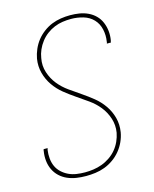

<svg xmlns="http://www.w3.org/2000/svg" viewBox="-113 -819 726 904"><g transform="rotate(-15 250.0 -367.5)"><path d="M194 8Q170 8 147 4.5Q124 1 103.5 -8Q83 -17 67 -32Q51 -47 41.5 -67Q32 -87 29.5 -110Q27 -133 31 -157Q31 -159 31.5 -161.5Q32 -164 33 -166H52Q52 -164 51.5 -162Q51 -160 50 -158Q47 -137 49 -116Q51 -95 59 -77.5Q67 -60 81.5 -46.5Q96 -33 114 -24.5Q132 -16 152.5 -13Q173 -10 194 -10Q214 -10 235 -13Q256 -16 276.5 -23.5Q297 -31 316 -44Q335 -57 349 -74Q363 -91 372 -111Q381 -131 385 -152Q391 -188 380 -221.5Q369 -255 348 -281Q327 -307 299.5 -326.5Q272 -346 244 -365Q216 -384 190 -405Q164 -426 144.5 -454Q125 -482 116 -516Q107 -550 113 -586Q117 -608 126.5 -630Q136 -652 150.5 -670.5Q165 -689 185 -704Q205 -719 226.5 -727.5Q248 -736 270.5 -739.5Q293 -743 316 -743Q339 -743 361 -739.5Q383 -736 403 -726.5Q423 -717 438 -702Q453 -687 461.5 -667Q470 -647 472.5 -624.5Q475 -602 471 -579Q470 -576 469.5 -574Q469 -572 469 -569H449Q450 -571 450.5 -573.5Q451 -576 451 -578Q456 -608 449.5 -637.5Q443 -667 423.5 -687.5Q404 -708 375 -716.5Q346 -725 316 -725Q295 -725 274.5 -722Q254 -719 234.5 -711Q215 -703 197.5 -690Q180 -677 166.5 -659.5Q153 -642 144.5 -622.5Q136 -603 133 -583Q126 -547 137 -513.5Q148 -480 169 -454Q190 -428 217.5 -408.5Q245 -389 273 -370Q301 -351 327 -330Q353 -309 372.5 -281Q392 -253 401 -219.5Q410 -186 404 -149Q400 -126 390 -104Q380 -82 364.5 -63Q349 -44 328.5 -29.5Q308 -15 285.5 -6.5Q263 2 239.5 5Q216 8 194 8Z"/></g></svg>

Font: iosevka_custom_sans_ss08 Thin
Style: Italic
Weight: 100
Italic angle: -10°
Designer: Belleve Invis
Foundry: Belleve Invis
Version: Version 10.3.0; ttfautohint (v1.8.3)